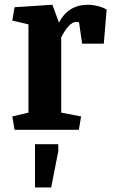

<svg xmlns="http://www.w3.org/2000/svg" viewBox="-20 -561 489 830"><path d="M103 -455.6 33.2 -472.2 43 -529.8 206.5 -540.5 234.9 -463.4Q256.3 -503.4 287.6 -522Q318.8 -540.5 360.4 -540.5Q379.9 -540.5 401.4 -535.2Q422.9 -529.8 440.9 -520L428.7 -372.1H335L321.8 -464.4Q318.4 -465.3 314.9 -465.8Q311.5 -466.3 308.6 -466.3Q293.9 -466.3 277.1 -448.5Q260.3 -430.7 244.6 -399.4V-74.2L330.6 -57.6L320.8 0H43L33.2 -57.6L103 -74.2ZM131.3 62.5H231.9V92.8L201.2 249.5H131.3Z"/></svg>

Font: Noticia Text
Style: Bold
Weight: 700
Designer: JM Sole
Foundry: JM Sole
Version: Version 1.003